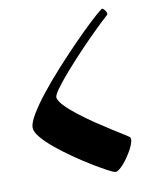

<svg xmlns="http://www.w3.org/2000/svg" viewBox="-77 -713 627 782"><g transform="rotate(-10 236.5 -322.0)"><path d="M396 -653.3Q399.4 -656.2 405.5 -650.6Q411.6 -645 415 -637Q418.5 -628.9 413.1 -624.5Q394 -607.9 361.6 -576.2Q329.1 -544.4 292.5 -506.1Q255.9 -467.8 223.4 -430.7Q190.9 -393.6 170.9 -366.2Q150.9 -338.9 152.8 -329.6Q156.2 -313.5 177 -292.5Q197.8 -271.5 228 -248.3Q258.3 -225.1 291.5 -202.6Q324.7 -180.2 354.2 -161.6Q383.8 -143.1 402.6 -131.3Q421.4 -119.6 421.9 -117.2Q425.8 -106 416.5 -84.5Q407.2 -63 391.8 -40.5Q376.5 -18.1 360.6 -3.2Q344.7 11.7 335.4 9.8Q328.1 8.3 303.5 -4.9Q278.8 -18.1 244.9 -38.8Q210.9 -59.6 174.8 -84.7Q138.7 -109.9 107.2 -135.7Q75.7 -161.6 55.9 -185.3Q36.1 -209 36.1 -226.1Q36.1 -246.1 57.4 -281.5Q78.6 -316.9 113.5 -360.6Q148.4 -404.3 189.9 -450Q231.4 -495.6 272 -537.1Q312.5 -578.6 345.5 -609.4Q378.4 -640.1 396 -653.3Z"/></g></svg>

Font: Awami Nastaliq
Style: Regular
Weight: 400
Designer: Peter Martin, SIL International
Foundry: SIL International
Version: Version 3.100